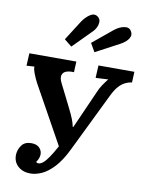

<svg xmlns="http://www.w3.org/2000/svg" viewBox="-106 -1073 889 1163"><g transform="rotate(10 338.5 -491.5)"><path d="M163 16Q115 16 85.5 -11.5Q56 -39 58 -83Q60 -114 79 -140Q98 -166 138 -166Q172 -166 189 -147.5Q206 -129 204 -104Q202 -81 186 -60Q188 -57 191 -55Q194 -53 200 -53Q214 -53 229 -65.5Q244 -78 262.5 -105Q281 -132 305 -176L108 -531Q96 -554 85 -582Q74 -610 75 -626L27 -623L31 -700H320L317 -634Q288 -636 269 -628.5Q250 -621 245 -603Q240 -585 254 -557L325 -415Q344 -377 353.5 -352.5Q363 -328 367 -307H371L472 -535Q483 -563 499.5 -587Q516 -611 529 -627L452 -623L456 -700H677L674 -634Q651 -631 630 -620Q609 -609 590.5 -587Q572 -565 554 -527L380 -170Q345 -98 307 -57.5Q269 -17 232.5 -0.5Q196 16 163 16ZM418 -775 388 -827 507 -925Q537 -950 568.5 -956Q600 -962 613 -939Q624 -922 618 -905.5Q612 -889 597 -875.5Q582 -862 565 -853ZM274 -784 228 -821 307 -945Q327 -974 352.5 -990.5Q378 -1007 400 -991Q415 -980 415.5 -962.5Q416 -945 407.5 -927Q399 -909 385 -896Z"/></g></svg>

Font: Lora
Style: Italic
Weight: 400
Italic angle: -3°
Designer: Olga Karpushina, Alexei Vanyashin (Cyrillic)
Foundry: Cyreal
Version: Version 3.008